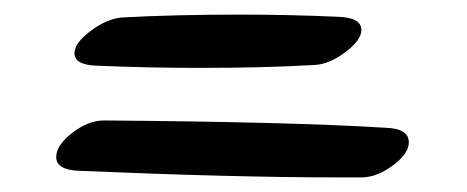

<svg xmlns="http://www.w3.org/2000/svg" viewBox="-20 -401 640 263"><path d="M82 -328Q82 -342 104 -358.5Q126 -375 146 -377Q218 -381 309 -381Q377 -381 443 -378Q475 -377 475 -360Q475 -346 453 -329.5Q431 -313 411 -312Q342 -308 254 -308Q184 -308 113 -311Q82 -312 82 -328ZM57 -186Q57 -202 79 -219Q101 -236 122 -236Q380 -234 508 -226Q540 -225 540 -206Q540 -191 519 -175Q498 -159 477 -158H443Q301 -158 89 -167Q57 -168 57 -186Z"/></svg>

Font: Sedgwick Ave
Style: Regular
Weight: 400
Designer: Kevin Burke, Pedro Vergani
Foundry: Google, Inc.
Version: Version 1.000